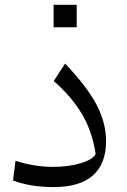

<svg xmlns="http://www.w3.org/2000/svg" viewBox="-20 -759 521 785"><path d="M413.6 -181.2Q413.6 -90.3 360.4 -42.2Q307.1 5.9 198.7 5.9Q105 5.9 33.2 -21L43.5 -101.6Q120.6 -76.7 197.3 -76.7Q259.8 -76.7 309.6 -91.6Q359.4 -106.4 371.1 -129.4Q357.4 -221.2 315.4 -292.2Q273.4 -363.3 199.7 -427.7L246.1 -499Q335.9 -404.8 374.8 -330.8Q413.6 -256.8 413.6 -181.2ZM199.2 -739.3H293.5V-647.5H199.2Z"/></svg>

Font: Pinar-DS3-FD Regular
Style: Regular
Weight: 400
Designer: Amin Abedi
Version: Version 3.000